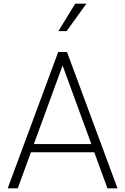

<svg xmlns="http://www.w3.org/2000/svg" viewBox="-20 -1029 684 1049"><path d="M22 0H77L149 -197H495L567 0H622L346 -745H298ZM165 -242 322 -671 479 -242ZM299 -859H344L452 -1009H391Z"/></svg>

Font: Mluvka ExtraLight
Style: Regular
Weight: 200
Designer: Modified by Jiří Krblich, Original typeface by Gumpita Rahayu
Foundry: Gumpita Rahayu & Jiří Krblich
Version: Version 2.000;Glyphs 3.1.1 (3134)